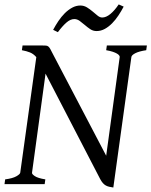

<svg xmlns="http://www.w3.org/2000/svg" viewBox="-20 -817 672 852"><path d="M628.9 -594.2Q596.7 -589.4 580.3 -580.8Q564 -572.3 563 -564L482.9 15.1Q472.7 13.7 464.4 11.7Q456.1 9.8 449.2 5.9Q442.4 2 436.5 -4.6Q430.7 -11.2 424.8 -22L182.1 -490.2L122.1 -50.8Q120.6 -44.9 134.3 -35.6Q147.9 -26.4 181.2 -21L178.2 0H0L2.9 -21Q36.1 -25.4 52.5 -34.7Q68.8 -43.9 69.8 -50.8L141.1 -563.5Q128.4 -578.1 113.3 -584.2Q98.1 -590.3 77.1 -594.2L80.1 -615.2H167Q177.7 -615.2 183.8 -614.7Q189.9 -614.3 194.6 -610.6Q199.2 -606.9 203.4 -599.1Q207.5 -591.3 214.8 -577.1L451.2 -126L511.2 -564Q511.7 -566.9 508.8 -571Q505.9 -575.2 498.8 -579.3Q491.7 -583.5 480 -587.4Q468.3 -591.3 451.2 -594.2L454.1 -615.2H631.8ZM528.8 -787.6Q518.6 -768.1 505.6 -748.5Q492.7 -729 477.5 -713.6Q462.4 -698.2 445.1 -688.7Q427.7 -679.2 408.7 -679.2Q393.1 -679.2 380.6 -687.5Q368.2 -695.8 356.7 -705.8Q345.2 -715.8 333.7 -724.1Q322.3 -732.4 309.6 -732.4Q292.5 -732.4 274.9 -717Q257.3 -701.7 236.8 -674.3L215.8 -684.6Q226.1 -704.1 239 -723.4Q252 -742.7 267.3 -758.1Q282.7 -773.4 300.3 -783Q317.9 -792.5 336.4 -792.5Q352.5 -792.5 366 -784.2Q379.4 -775.9 391.1 -765.9Q402.8 -755.9 413.1 -747.6Q423.3 -739.3 433.6 -739.3Q450.7 -739.3 469.5 -754.6Q488.3 -770 506.8 -797.4L528.8 -787.6Z"/></svg>

Font: Gentium
Style: Italic
Weight: 400
Italic angle: -7°
Designer: J. Victor Gaultney
Version: Version 1.02; 2005; OFL release